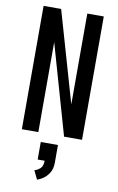

<svg xmlns="http://www.w3.org/2000/svg" viewBox="-103 -755 657 1073"><g transform="rotate(10 225.0 -218.5)"><path d="M54.5 0V-700H154L302.5 -184.5V-700H396V0H294L148 -510.5V0ZM171 151.5V52H268.5V151.5Q268.5 187 254 210.2Q239.5 233.5 220.2 246.2Q201 259 187 263L163 213.5Q178 210 194.2 196.8Q210.5 183.5 210.5 151.5Z"/></g></svg>

Font: Trispace Condensed
Style: Regular
Weight: 400
Width: 3
Designer: Tyler Finck
Foundry: Etcetera Type Company
Version: Version 1.210; ttfautohint (v1.8.3)